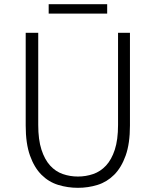

<svg xmlns="http://www.w3.org/2000/svg" viewBox="-20 -886 745 919"><path d="M353 13Q304 13 258.5 -1Q213 -15 178.5 -49.5Q144 -84 123.5 -141.5Q103 -199 103 -285V-729H163V-288Q163 -217 178.5 -169.5Q194 -122 220 -93.5Q246 -65 280.5 -53Q315 -41 353 -41Q391 -41 426 -53Q461 -65 487.5 -93.5Q514 -122 529.5 -169.5Q545 -217 545 -288V-729H602V-285Q602 -199 581.5 -141.5Q561 -84 526.5 -49.5Q492 -15 447 -1Q402 13 353 13ZM493 -866V-821H213V-866Z"/></svg>

Font: Kinto Sans Light
Style: Regular
Weight: 300
Designer: Authors: Ryoko NISHIZUKA  (kana & ideographs); Paul D. Hunt (Latin, Greek & Cyrillic); Wenlong ZHANG  (bopomofo); Sandol
Foundry: Adobe Systems Incorporated, ookami Inc.
Version: Version 0.001